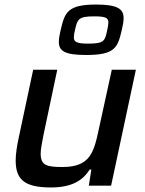

<svg xmlns="http://www.w3.org/2000/svg" viewBox="-20 -817 637 845"><path d="M359 -575C487 -575 498 -608 516 -685C521 -706 524 -723 524 -737C524 -777 499 -797 403 -797C277 -797 265 -762 247 -685C242 -665 239 -647 239 -633C239 -593 264 -575 359 -575ZM369 -625C318 -625 305 -632 305 -653C305 -661 307 -672 310 -685C321 -732 324 -745 394 -745C444 -745 457 -739 457 -718C457 -709 455 -699 452 -685C442 -638 440 -625 369 -625ZM204 8C294 8 343 -21 375 -71H382L371 0H469L578 -510H472L415 -249C393 -145 376 -82 255 -82C185 -82 159 -89 159 -141C159 -160 165 -190 172 -226L232 -510H126L62 -209C54 -172 49 -137 49 -112C49 -30 83 8 204 8Z"/></svg>

Font: Saira UNSAM Medium Italic
Style: Regular
Weight: 500
Italic angle: -12°
Designer: Hector Gatti with collaboration of the Omnibus-Type team
Foundry: Omnibus-Type
Version: Version 0.072;PS 000.072;hotconv 1.0.88;makeotf.lib2.5.64775